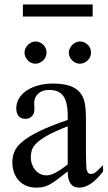

<svg xmlns="http://www.w3.org/2000/svg" viewBox="-20 -836 484 864"><path d="M443.8 -64.5Q388.7 8.3 336.9 8.3Q326.2 8.3 316.7 4.9Q307.1 1.5 300 -6.8Q293 -15.1 288.8 -29.1Q284.7 -43 284.7 -64.5Q255.4 -41.5 236.1 -27.1Q216.8 -12.7 201.9 -4.9Q187 2.9 173.6 5.6Q160.2 8.3 142.6 8.3Q118.7 8.3 99.1 0.2Q79.6 -7.8 65.4 -22.7Q51.3 -37.6 43.5 -58.8Q35.6 -80.1 35.6 -106Q35.6 -130.9 44.7 -153.3Q53.7 -175.8 80.6 -198.5Q107.4 -221.2 156.2 -245.1Q205.1 -269 284.7 -296.4V-314.9Q284.7 -347.2 279.5 -369.1Q274.4 -391.1 264.2 -405Q253.9 -418.9 238.3 -425Q222.7 -431.2 201.2 -431.2Q170.4 -431.2 152.8 -415.3Q135.3 -399.4 133.8 -376.5L134.8 -347.2Q135.7 -326.2 124.3 -313.7Q112.8 -301.3 94.2 -301.3Q74.7 -301.3 64 -313.7Q53.2 -326.2 53.2 -348.1Q53.2 -374.5 66.7 -395.3Q80.1 -416 102.8 -430.4Q125.5 -444.8 155 -452.4Q184.6 -460 216.8 -460Q265.1 -460 294.7 -449.5Q324.2 -439 340.3 -419.2Q356.4 -399.4 361.6 -371.1Q366.7 -342.8 366.7 -307.6V-155.3Q366.7 -124 367.7 -104Q368.7 -84 369.1 -77.1Q371.6 -64 376.5 -58.6Q381.3 -53.2 390.6 -53.2Q395 -53.2 398.9 -54.4Q402.8 -55.7 408.2 -59.6Q413.6 -63.5 421.9 -71.3Q430.2 -79.1 443.8 -92.8ZM284.7 -267.6Q228 -245.6 195.1 -227.3Q162.1 -209 145 -192.4Q127.9 -175.8 123.3 -160.4Q118.7 -145 118.7 -128.9Q118.7 -111.3 124 -96.7Q129.4 -82 138.4 -71Q147.5 -60.1 159.9 -53.7Q172.4 -47.4 186.5 -46.9Q205.6 -45.9 229.7 -58.6Q253.9 -71.3 284.7 -96.2ZM189.5 -599.6Q189.5 -589.4 185.5 -580.3Q181.6 -571.3 174.6 -564.5Q167.5 -557.6 158.4 -553.5Q149.4 -549.3 139.2 -549.3Q129.4 -549.3 120.6 -553.5Q111.8 -557.6 105 -564.7Q98.1 -571.8 94.2 -580.8Q90.3 -589.8 90.3 -599.6Q90.3 -608.9 94.5 -617.9Q98.6 -627 105.5 -633.8Q112.3 -640.6 121.1 -645Q129.9 -649.4 139.2 -649.4Q149.4 -649.4 158.4 -645.5Q167.5 -641.6 174.6 -634.8Q181.6 -627.9 185.5 -618.9Q189.5 -609.9 189.5 -599.6ZM389.6 -599.6Q389.6 -589.4 385.7 -580.3Q381.8 -571.3 374.8 -564.5Q367.7 -557.6 358.6 -553.5Q349.6 -549.3 339.4 -549.3Q329.1 -549.3 320.1 -553.5Q311 -557.6 304.2 -564.7Q297.4 -571.8 293.5 -580.8Q289.6 -589.8 289.6 -599.6Q289.6 -608.9 293.9 -617.9Q298.3 -627 305.2 -633.8Q312 -640.6 321 -645Q330.1 -649.4 339.4 -649.4Q349.6 -649.4 358.6 -645.5Q367.7 -641.6 374.8 -634.8Q381.8 -627.9 385.7 -618.9Q389.6 -609.9 389.6 -599.6ZM83 -761.7V-815.9H397V-761.7Z"/></svg>

Font: Doulos SIL Eur
Style: Regular
Weight: 400
Designer: Walt Agee, Victor Gaultney, Peter Martin, Debbi Hosken, Becca Hirsbrunner
Foundry: SIL International
Version: Version 5.000